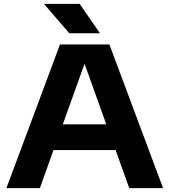

<svg xmlns="http://www.w3.org/2000/svg" viewBox="-20 -969 872 989"><path d="M13 0 289 -740H543.5L820 0H645.5L575.5 -196H255.5L185.5 0ZM303.5 -328.5H527.5L415.5 -640.5ZM337 -797.5 206.5 -949H390.5L495 -797.5Z"/></svg>

Font: Encode Sans Exp
Style: Bold
Weight: 700
Width: 7
Designer: Multiple Designers
Foundry: Impallari Type
Version: Version 3.002; ttfautohint (v1.8.3) -l 8 -r 50 -G 200 -x 14 